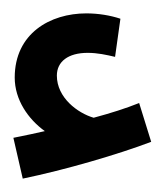

<svg xmlns="http://www.w3.org/2000/svg" viewBox="-20 -845 246 287"><path d="M14 -578C77 -591 156 -614 206 -633L188 -691C168 -683 146 -676 120 -669C96 -676 65 -699 65 -732C65 -753 82 -766 111 -766C126 -766 139 -763 152 -760L160 -817C145 -822 127 -825 109 -825C55 -825 2 -795 2 -729C2 -696 22 -667 47 -649C34 -646 20 -643 0 -639Z"/></svg>

Font: Noto Sans Arabic UI SmBd
Style: Regular
Weight: 600
Designer: Monotype Design Team, Nadine Chahine and Nizar Qandah
Foundry: Monotype Imaging Inc.
Version: Version 2.010